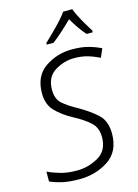

<svg xmlns="http://www.w3.org/2000/svg" viewBox="-140 -1022 793 1106"><g transform="rotate(-15 257.0 -468.5)"><path d="M192 10Q290 10 365.5 -39.5Q441 -89 441 -196Q441 -272 397 -312Q353 -352 286 -390Q236 -417 204 -445Q172 -473 172 -528Q172 -605 227 -638.5Q282 -672 342 -672Q386 -672 422 -661.5Q458 -651 492 -634L514 -685Q477 -703 437.5 -713.5Q398 -724 342 -724Q254 -724 182.5 -675.5Q111 -627 111 -524Q111 -456 150.5 -416Q190 -376 244 -347Q310 -312 345 -279.5Q380 -247 380 -192Q380 -111 320 -76.5Q260 -42 192 -42Q137 -42 94.5 -54Q52 -66 19 -82V-23Q53 -8 93.5 1Q134 10 192 10ZM210 -788H251Q280 -810 312 -839Q344 -868 372 -896Q388 -868 408 -839Q428 -810 448 -788H484L485 -798Q466 -828 442 -870Q418 -912 405 -947H351Q328 -914 284 -869.5Q240 -825 211 -798Z"/></g></svg>

Font: Noto Sans UI Light
Style: Italic
Weight: 300
Italic angle: -12°
Designer: Monotype Design Team
Foundry: Monotype Imaging Inc.
Version: Version 1.901